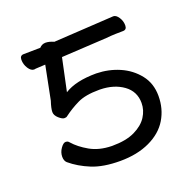

<svg xmlns="http://www.w3.org/2000/svg" viewBox="-97 -585 705 702"><g transform="rotate(-20 256.0 -234.0)"><path d="M246 -43H248Q302 -43 336 -59.5Q370 -76 386 -101Q402 -126 402 -154Q402 -199 366 -225Q330 -251 276 -252H272Q219 -252 188 -237Q157 -222 129 -201Q126 -198 118 -198Q110 -198 97 -209.5Q84 -221 84 -234Q84 -248 93 -275L119 -406L81 -404L75 -403Q63 -403 53 -418.5Q43 -434 43 -452Q43 -469 58 -469L123 -470Q133 -481 147 -481Q161 -481 179 -473L413 -487Q424 -487 433.5 -472.5Q443 -458 443 -441Q443 -424 428 -424Q418 -424 399 -423.5Q380 -423 362 -421L186 -411L159 -284Q203 -312 283 -312Q331 -311 372.5 -293Q414 -275 441.5 -240.5Q469 -206 469 -157Q469 -107 445 -67Q421 -27 372 -4Q323 19 257 19Q191 19 147 1Q103 -17 71 -44Q62 -52 62 -68Q62 -85 72.5 -100Q83 -115 92 -115Q101 -115 106 -108Q127 -84 162 -64Q197 -44 246 -43Z"/></g></svg>

Font: LXGW Bright TC
Style: Regular
Weight: 400
Designer: Christian Thalmann (Catharsis Fonts)
Foundry: LXGW / Christian Thalmann (Catharsis Fonts) / Fontworks Inc.
Version: Version 5.501